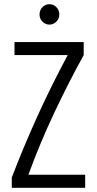

<svg xmlns="http://www.w3.org/2000/svg" viewBox="-20 -893 460 913"><path d="M36 0V-49Q92 -195 158 -340.5Q224 -486 302 -631H49V-693H378V-631Q303 -495 236 -352.5Q169 -210 115 -62H385V0ZM215 -776Q196 -776 182 -790Q168 -804 168 -824Q168 -845 182 -859Q196 -873 215 -873Q234 -873 248 -859Q262 -845 262 -824Q262 -804 248 -790Q234 -776 215 -776Z"/></svg>

Font: Ubuntu Sans Condensed
Style: Regular
Weight: 400
Width: 3
Designer: Dalton Maag Ltd
Foundry: Dalton Maag Ltd
Version: Version 1.006; ttfautohint (v1.8.4.7-5d5b)